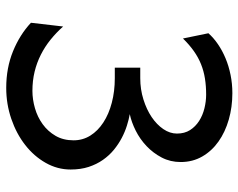

<svg xmlns="http://www.w3.org/2000/svg" viewBox="-96 -670 777 626"><g transform="rotate(90 293.0 -356.5)"><path d="M234.4 -424.8Q271 -424.8 303.7 -435.1Q336.4 -445.3 361.1 -461.9Q385.7 -478.5 400.4 -500Q415 -521.5 415 -544.4Q415 -569.3 403.6 -587.2Q392.1 -605 373.8 -616.7Q355.5 -628.4 332.8 -634Q310.1 -639.6 288.1 -639.6Q259.8 -639.6 235.4 -635.7Q210.9 -631.8 189 -623Q167 -614.3 146.2 -599.6Q125.5 -585 105 -564L87.9 -647Q102.5 -663.6 123.5 -678Q144.5 -692.4 169.7 -702.9Q194.8 -713.4 223.6 -719.2Q252.4 -725.1 283.2 -725.1Q328.6 -725.1 369.4 -713.4Q410.2 -701.7 440.9 -679.9Q471.7 -658.2 489.7 -627Q507.8 -595.7 507.8 -556.6Q507.8 -522.9 493.2 -494.9Q478.5 -466.8 455.8 -445.3Q433.1 -423.8 405.3 -409.9Q377.4 -396 351.6 -390.6Q368.7 -387.7 388.9 -381.3Q409.2 -375 429.2 -364.5Q449.2 -354 467.8 -338.9Q486.3 -323.7 500.7 -303.2Q515.1 -282.7 523.7 -256.6Q532.2 -230.5 532.2 -197.8Q532.2 -154.8 510.5 -116.5Q488.8 -78.1 452.1 -49.6Q415.5 -21 367.2 -4.4Q318.8 12.2 266.1 12.2Q200.7 12.2 146.5 -10Q92.3 -32.2 53.7 -68.4L65.9 -173.3Q85.9 -150.9 108.9 -132.3Q131.8 -113.8 158 -100.6Q184.1 -87.4 213.4 -80.3Q242.7 -73.2 275.9 -73.2Q303.7 -73.2 332.5 -81.5Q361.3 -89.8 384.5 -106.7Q407.7 -123.5 422.4 -148.7Q437 -173.8 437 -207.5Q437 -237.3 421.6 -262Q406.2 -286.6 378.9 -304.4Q351.6 -322.3 314.5 -332Q277.3 -341.8 234.4 -341.8H200.2V-424.8Z"/></g></svg>

Font: Andika Cyr
Style: Regular
Weight: 400
Designer: Victor Gaultney, Annie Olsen, Julie Remington, Don Collingsworth, Eric Hays, Becca Hirsbrunner
Foundry: SIL International
Version: Version 5.000